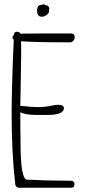

<svg xmlns="http://www.w3.org/2000/svg" viewBox="-20 -887 416 907"><path d="M76 -728Q72 -737 60 -737Q46 -737 46 -722Q46 -721 45 -721Q39 -716 39 -710Q39 -704 45 -699Q35 -476 35 -348Q35 -165 52 -17Q54 -1 70 0H313H315Q332 0 332 -17Q332 -28 321 -33Q199 -35 186 -35Q138 -38 108 -38Q77 -39 77 -213V-235Q76 -262 76 -357Q101 -344 152 -344H180H203Q267 -344 279 -365Q291 -392 254 -392Q241 -392 224 -388Q194 -381 158 -381Q132 -381 76 -387L78 -501Q80 -613 80 -632V-662Q79 -675 79 -692Q149 -687 311 -687Q320 -687 326.5 -694.5Q333 -702 333 -711Q333 -729 315 -729Q127 -729 76 -728ZM211 -838Q215 -847 210.5 -854.5Q206 -862 196 -862Q186 -871 176 -863Q167 -866 161 -858Q155 -850 155 -837Q155 -808 178 -808Q190 -808 202 -817.5Q214 -827 211 -838Z"/></svg>

Font: Neythal
Style: Regular
Weight: 400
Designer: Tharique Azeez
Foundry: Tharique Azeez
Version: Version 0.44